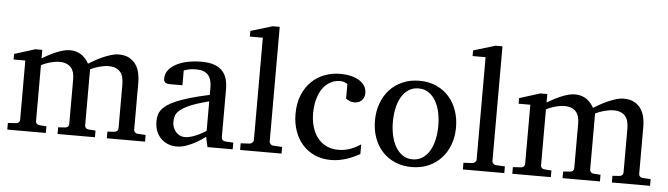

<svg xmlns="http://www.w3.org/2000/svg" viewBox="-47 -923 3906 1122"><g transform="rotate(5 1906.0 -362.5)"><path d="M604 0V-39.1L646 -42Q655.3 -43 661.1 -48.8Q667 -54.7 667 -64V-318.8Q667 -342.3 662.6 -361.1Q658.2 -379.9 647.7 -393.1Q637.2 -406.2 620.1 -413.6Q603 -420.9 578.1 -420.9Q565.4 -420.9 551.5 -418.7Q537.6 -416.5 523.7 -412.8Q509.8 -409.2 496.3 -404.1Q482.9 -398.9 471.2 -393.1V-64Q471.2 -54.7 477.1 -48.8Q482.9 -43 492.2 -42L534.2 -39.1V0H314.9V-39.1L356.9 -42Q366.2 -43 372.1 -48.8Q377.9 -54.7 377.9 -64V-325.2Q377.9 -346.2 373.3 -364Q368.7 -381.8 358.2 -394.3Q347.7 -406.7 330.8 -413.8Q314 -420.9 290 -420.9Q275.9 -420.9 260.5 -418.2Q245.1 -415.5 231 -411.4Q216.8 -407.2 204.3 -402.1Q191.9 -397 183.1 -392.1V-64Q183.1 -54.7 189 -48.8Q194.8 -43 204.1 -42L246.1 -39.1V0H20V-39.1L68.8 -42Q78.1 -43 84 -48.8Q89.8 -54.7 89.8 -64V-411.1H21V-443.8L142.1 -481.9H183.1V-432.1Q199.7 -442.4 220 -453.1Q240.2 -463.9 261.7 -473.1Q283.2 -482.4 304.9 -488.3Q326.7 -494.1 346.2 -494.1Q367.7 -494.1 385.3 -488Q402.8 -481.9 416.3 -471.9Q429.7 -461.9 439.7 -449.5Q449.7 -437 456.1 -424.8Q471.2 -434.1 492.7 -446.3Q514.2 -458.5 538.1 -469Q562 -479.5 585.9 -486.8Q609.9 -494.1 629.9 -494.1Q669.4 -494.1 694.3 -479.7Q719.2 -465.3 733.6 -443.1Q748 -420.9 753.4 -393.6Q758.8 -366.2 758.8 -340.8V-64Q758.8 -54.7 764.9 -48.8Q771 -43 779.8 -42L828.1 -39.1V0Z M1181.2 -267.1Q1113.8 -250 1074.2 -233.4Q1034.7 -216.8 1014.4 -200Q994.1 -183.1 988.5 -165.8Q982.9 -148.4 982.9 -129.9Q982.9 -114.3 988 -99.4Q993.2 -84.5 1002.7 -72.8Q1012.2 -61 1026.1 -54Q1040 -46.9 1058.1 -46.9Q1078.1 -46.9 1099.9 -54.2Q1121.6 -61.5 1139.6 -70.3Q1160.6 -80.6 1181.2 -94.2ZM1194.3 0 1181.2 -59.1Q1154.8 -39.1 1127 -23.4Q1114.7 -16.6 1101.1 -10.3Q1087.4 -3.9 1073 1.2Q1058.6 6.3 1043.7 9.3Q1028.8 12.2 1014.2 12.2Q986.8 12.2 963.1 2.9Q939.5 -6.3 921.9 -23.9Q904.3 -41.5 894.3 -66.4Q884.3 -91.3 884.3 -123Q884.3 -141.6 887.9 -158.2Q891.6 -174.8 902.8 -190.4Q914.1 -206.1 934.3 -220.5Q954.6 -234.9 987.5 -249Q1020.5 -263.2 1068.1 -277.1Q1115.7 -291 1181.2 -305.2V-348.1Q1181.2 -398.4 1158.7 -422.6Q1136.2 -446.8 1087.9 -446.8Q1061.5 -446.8 1043 -441.9Q1024.4 -437 1017.1 -434.1V-347.2H944.3Q937.5 -347.2 930.9 -348.1Q924.3 -349.1 918.9 -352.3Q913.6 -355.5 910.4 -361.1Q907.2 -366.7 907.2 -376Q907.2 -406.7 925.8 -429Q944.3 -451.2 974.1 -465.8Q1003.9 -480.5 1041 -487.3Q1078.1 -494.1 1115.2 -494.1Q1161.6 -494.1 1192.1 -482.9Q1222.7 -471.7 1240.5 -451.7Q1258.3 -431.6 1265.6 -404.3Q1272.9 -377 1272.9 -344.2V-64Q1272.9 -54.7 1279.1 -48.8Q1285.2 -43 1293.9 -42L1342.3 -39.1V0Z M1385.7 0V-39.1L1439 -42Q1445.8 -42 1453.4 -49.1Q1460.9 -56.2 1460.9 -63V-665H1384.8V-698.2L1512.7 -736.8H1553.7V-63Q1553.7 -56.2 1560.8 -49.1Q1567.9 -42 1574.7 -42L1628.9 -39.1V0Z M2087.9 -37.1Q2070.8 -28.3 2052 -19.3Q2033.2 -10.3 2012 -3.4Q1990.7 3.4 1967.5 7.8Q1944.3 12.2 1918.9 12.2Q1866.2 12.2 1824 -6.6Q1781.7 -25.4 1752 -58.8Q1722.2 -92.3 1706.1 -138.2Q1689.9 -184.1 1689.9 -237.8Q1689.9 -300.8 1709.5 -348.6Q1729 -396.5 1762.2 -429Q1795.4 -461.4 1839.1 -477.8Q1882.8 -494.1 1930.7 -494.1Q1963.4 -494.1 1991.9 -487.5Q2020.5 -481 2041.3 -468.3Q2062 -455.6 2074 -437Q2085.9 -418.5 2085.9 -394Q2085.9 -379.4 2080.8 -368.4Q2075.7 -357.4 2067.4 -349.9Q2059.1 -342.3 2048.6 -338.6Q2038.1 -335 2026.9 -335Q2010.3 -335 1998 -340.6Q1985.8 -346.2 1976.6 -352.1V-439Q1966.3 -444.8 1955.3 -448.5Q1944.3 -452.1 1934.6 -452.1Q1901.4 -452.1 1874.8 -437Q1848.1 -421.9 1829.8 -395Q1811.5 -368.2 1801.8 -331.3Q1792 -294.4 1792 -251Q1792 -209.5 1802.5 -172.9Q1813 -136.2 1833.7 -109.1Q1854.5 -82 1885.5 -66.4Q1916.5 -50.8 1957.5 -50.8Q1992.7 -50.8 2024.2 -61.8Q2055.7 -72.8 2087.9 -94.2Z M2527.3 -241.2Q2527.3 -282.2 2519.3 -319.8Q2511.2 -357.4 2494.6 -386.2Q2478 -415 2453.1 -432.1Q2428.2 -449.2 2394.5 -449.2Q2359.9 -449.2 2334.5 -432.1Q2309.1 -415 2292.7 -386.2Q2276.4 -357.4 2268.6 -319.8Q2260.7 -282.2 2260.7 -241.2Q2260.7 -200.7 2268.8 -163.1Q2276.9 -125.5 2293.5 -96.7Q2310.1 -67.9 2335 -50.5Q2359.9 -33.2 2393.6 -33.2Q2427.7 -33.2 2453.1 -50.3Q2478.5 -67.4 2494.9 -96.2Q2511.2 -125 2519.3 -162.6Q2527.3 -200.2 2527.3 -241.2ZM2631.3 -240.2Q2631.3 -187 2614.5 -140.9Q2597.7 -94.7 2566.7 -60.8Q2535.6 -26.9 2491.5 -7.3Q2447.3 12.2 2392.6 12.2Q2337.9 12.2 2293.9 -7.1Q2250 -26.4 2219.2 -60.1Q2188.5 -93.8 2172.1 -139.9Q2155.8 -186 2155.8 -240.2Q2155.8 -293.5 2172.4 -339.8Q2189 -386.2 2220.2 -420.7Q2251.5 -455.1 2295.7 -474.6Q2339.8 -494.1 2395.5 -494.1Q2451.2 -494.1 2495.1 -474.1Q2539.1 -454.1 2569.3 -419.7Q2599.6 -385.3 2615.5 -339.1Q2631.3 -293 2631.3 -240.2Z M2692.4 0V-39.1L2745.6 -42Q2752.4 -42 2760 -49.1Q2767.6 -56.2 2767.6 -63V-665H2691.4V-698.2L2819.3 -736.8H2860.4V-63Q2860.4 -56.2 2867.4 -49.1Q2874.5 -42 2881.3 -42L2935.5 -39.1V0Z M3566.4 0V-39.1L3608.4 -42Q3617.7 -43 3623.5 -48.8Q3629.4 -54.7 3629.4 -64V-318.8Q3629.4 -342.3 3625 -361.1Q3620.6 -379.9 3610.1 -393.1Q3599.6 -406.2 3582.5 -413.6Q3565.4 -420.9 3540.5 -420.9Q3527.8 -420.9 3513.9 -418.7Q3500 -416.5 3486.1 -412.8Q3472.2 -409.2 3458.7 -404.1Q3445.3 -398.9 3433.6 -393.1V-64Q3433.6 -54.7 3439.5 -48.8Q3445.3 -43 3454.6 -42L3496.6 -39.1V0H3277.3V-39.1L3319.3 -42Q3328.6 -43 3334.5 -48.8Q3340.3 -54.7 3340.3 -64V-325.2Q3340.3 -346.2 3335.7 -364Q3331.1 -381.8 3320.6 -394.3Q3310.1 -406.7 3293.2 -413.8Q3276.4 -420.9 3252.4 -420.9Q3238.3 -420.9 3222.9 -418.2Q3207.5 -415.5 3193.4 -411.4Q3179.2 -407.2 3166.7 -402.1Q3154.3 -397 3145.5 -392.1V-64Q3145.5 -54.7 3151.4 -48.8Q3157.2 -43 3166.5 -42L3208.5 -39.1V0H2982.4V-39.1L3031.2 -42Q3040.5 -43 3046.4 -48.8Q3052.2 -54.7 3052.2 -64V-411.1H2983.4V-443.8L3104.5 -481.9H3145.5V-432.1Q3162.1 -442.4 3182.4 -453.1Q3202.6 -463.9 3224.1 -473.1Q3245.6 -482.4 3267.3 -488.3Q3289.1 -494.1 3308.6 -494.1Q3330.1 -494.1 3347.7 -488Q3365.2 -481.9 3378.7 -471.9Q3392.1 -461.9 3402.1 -449.5Q3412.1 -437 3418.5 -424.8Q3433.6 -434.1 3455.1 -446.3Q3476.6 -458.5 3500.5 -469Q3524.4 -479.5 3548.3 -486.8Q3572.3 -494.1 3592.3 -494.1Q3631.8 -494.1 3656.7 -479.7Q3681.6 -465.3 3696 -443.1Q3710.4 -420.9 3715.8 -393.6Q3721.2 -366.2 3721.2 -340.8V-64Q3721.2 -54.7 3727.3 -48.8Q3733.4 -43 3742.2 -42L3790.5 -39.1V0Z"/></g></svg>

Font: BabelStone Ogham Special
Style: Regular
Weight: 400
Designer: Andrew West
Foundry: BabelStone
Version: Version 1.02 March 14, 2022